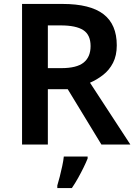

<svg xmlns="http://www.w3.org/2000/svg" viewBox="-20 -734 687 975"><path d="M297 -714Q438 -714 505.5 -662Q573 -610 573 -504Q573 -452 554 -415Q535 -378 503.5 -353.5Q472 -329 437 -314L642 0H495L324 -281H223V0H92V-714ZM288 -605H223V-388H291Q370 -388 405 -416.5Q440 -445 440 -500Q440 -557 403 -581Q366 -605 288 -605ZM425 71Q417 91 404.5 116.5Q392 142 377 169Q362 196 345 221H271V208Q277 189 283.5 163Q290 137 296 109.5Q302 82 304 61H425Z"/></svg>

Font: Noto Sans Adlam Unjoined SemiBold
Style: Regular
Weight: 600
Version: Version 3.001